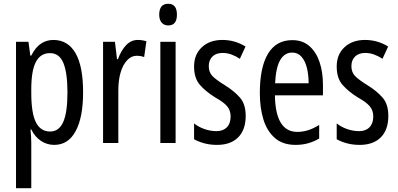

<svg xmlns="http://www.w3.org/2000/svg" viewBox="-20 -759 2113 1019"><path d="M263 -547Q340 -547 380.5 -477.5Q421 -408 421 -269Q421 -136 381.5 -63Q342 10 268 10Q229 10 197 -11.5Q165 -33 146 -72H142Q144 -51 145 -33Q146 -15 146 0V240H65V-537H131L141 -464H146Q168 -508 197.5 -527.5Q227 -547 263 -547ZM245 -477Q195 -477 170.5 -430.5Q146 -384 146 -285V-265Q146 -159 170.5 -110Q195 -61 246 -61Q293 -61 315.5 -111.5Q338 -162 338 -268Q338 -372 316.5 -424.5Q295 -477 245 -477Z M711 -547Q735 -547 757 -540L745 -456Q728 -463 705 -463Q677 -463 654.5 -439Q632 -415 620 -374Q608 -333 608 -280V0H527V-537H590L601 -445H606Q623 -492 649.5 -519.5Q676 -547 711 -547Z M873 -739Q919 -739 919 -681Q919 -624 873 -624Q851 -624 838 -639Q825 -654 825 -681Q825 -739 873 -739ZM912 -537V0H831V-537Z M1284 -144Q1284 -70 1244 -30Q1204 10 1132 10Q1095 10 1064 1.5Q1033 -7 1010 -20V-104Q1032 -86 1064 -74.5Q1096 -63 1129 -63Q1164 -63 1184 -83.5Q1204 -104 1204 -141Q1204 -173 1185.5 -195Q1167 -217 1122 -242Q1072 -273 1041 -308.5Q1010 -344 1010 -406Q1010 -470 1051.5 -508.5Q1093 -547 1160 -547Q1227 -547 1283 -512L1253 -447Q1232 -461 1209 -469.5Q1186 -478 1161 -478Q1127 -478 1107.5 -459Q1088 -440 1088 -408Q1088 -376 1107 -356Q1126 -336 1173 -307Q1223 -276 1253.5 -241Q1284 -206 1284 -144Z M1531 -546Q1586 -546 1622 -514.5Q1658 -483 1676 -429.5Q1694 -376 1694 -309V-253H1439Q1442 -59 1558 -59Q1587 -59 1615.5 -68Q1644 -77 1674 -96V-24Q1618 10 1549 10Q1481 10 1439 -26.5Q1397 -63 1378 -125Q1359 -187 1359 -265Q1359 -402 1402.5 -474Q1446 -546 1531 -546ZM1531 -480Q1490 -480 1467 -440Q1444 -400 1440 -317H1618Q1618 -361 1609 -398Q1600 -435 1580.5 -457.5Q1561 -480 1531 -480Z M2041 -144Q2041 -70 2001 -30Q1961 10 1889 10Q1852 10 1821 1.5Q1790 -7 1767 -20V-104Q1789 -86 1821 -74.5Q1853 -63 1886 -63Q1921 -63 1941 -83.5Q1961 -104 1961 -141Q1961 -173 1942.5 -195Q1924 -217 1879 -242Q1829 -273 1798 -308.5Q1767 -344 1767 -406Q1767 -470 1808.5 -508.5Q1850 -547 1917 -547Q1984 -547 2040 -512L2010 -447Q1989 -461 1966 -469.5Q1943 -478 1918 -478Q1884 -478 1864.5 -459Q1845 -440 1845 -408Q1845 -376 1864 -356Q1883 -336 1930 -307Q1980 -276 2010.5 -241Q2041 -206 2041 -144Z"/></svg>

Font: Noto Sans Hebrew ExtraCondensed
Style: Regular
Weight: 400
Width: 2
Designer: Monotype Design Team
Foundry: Monotype Imaging Inc.
Version: Version 2.004; ttfautohint (v1.8.4.7-5d5b)